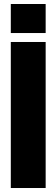

<svg xmlns="http://www.w3.org/2000/svg" viewBox="-20 -943 283 963"><path d="M34.2 -777.3V-922.9H209V-777.3ZM34.2 0V-732.4H209V0Z"/></svg>

Font: webenart
Style: Regular
Weight: 400
Designer: Vernon Adams
Foundry: Vernon Adams
Version: Version 2.116; ttfautohint (v1.8.3)